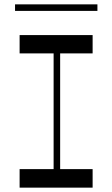

<svg xmlns="http://www.w3.org/2000/svg" viewBox="-20 -861 515 881"><path d="M49 -841V-811H427V-841ZM70 -616H226V-85H70V0H405V-85H256V-616H405V-700H70Z"/></svg>

Font: Space Cowgirl
Style: Regular
Weight: 400
Designer: Valery Marier
Foundry: Valery Marier
Version: Version 1.000;hotconv 1.0.109;makeotfexe 2.5.65596